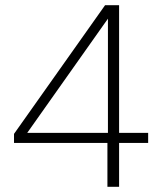

<svg xmlns="http://www.w3.org/2000/svg" viewBox="-20 -720 616 740"><path d="M394 0V-169H34V-204L385 -700H439V-208H551V-169H439V0ZM85 -208H396V-648Z"/></svg>

Font: DM Sans 24pt ExtraLight
Style: Regular
Weight: 250
Designer: Colophon Foundry, Jonny Pinhorn
Foundry: Colophon Foundry
Version: Version 4.004;gftools[0.9.30]